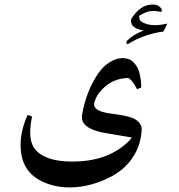

<svg xmlns="http://www.w3.org/2000/svg" viewBox="-20 -620 781 839"><path d="M599 -56Q599 -29 589 6.5Q579 42 555 75Q519 126 459 155Q371 199 285 199Q238 199 197 186Q156 173 126 149Q70 103 70 14Q70 -51 101 -118L120 -111Q112 -71 112 -42Q112 5 133 32Q177 86 296 86Q386 86 453 57Q485 43 508 26Q531 9 542.5 -3Q554 -15 556 -19L439 -39Q401 -45 374 -59Q338 -77 338 -107Q338 -126 350 -169.5Q362 -213 383 -255Q415 -317 449.5 -341.5Q484 -366 516 -366Q548 -366 566 -345Q585 -325 591.5 -292.5Q598 -260 597 -238L579 -230Q569 -250 560.5 -260.5Q552 -271 547 -275Q542 -279 541 -279Q472 -279 423 -226Q407 -209 399 -190.5Q391 -172 391 -165Q391 -148 411 -137.5Q431 -127 484 -121Q554 -112 576.5 -95Q599 -78 599 -56ZM694 -482Q659 -478 622 -466Q579 -452 538 -427Q535 -427 533.5 -429.5Q532 -432 532 -435Q532 -439 536 -443Q551 -457 567 -467Q583 -477 608 -487Q552 -495 552 -530Q552 -536 556 -541Q573 -566 587 -577Q614 -600 647 -600Q666 -600 676.5 -591.5Q687 -583 688 -574L683 -567Q671 -572 651 -572Q634 -572 620 -567Q606 -562 588 -551Q588 -534 596 -527Q604 -520 624 -514Q639 -510 658 -510Q667 -510 685 -512L711 -517Q700 -492 694 -482Z"/></svg>

Font: Mirza
Style: Regular
Weight: 400
Designer: Arabic design by Kourosh Beigpour, Latin design by Eduardo Tunni, engineering by Lasse Fister
Version: Version 1.0010g